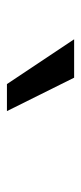

<svg xmlns="http://www.w3.org/2000/svg" viewBox="136 -928 229 540"><g transform="rotate(90 250.0 -657.5)"><path d="M216 -563 90 -752H198L292 -563Z"/></g></svg>

Font: Nunito Sans 7pt SemiCondensed Medium
Style: Regular
Weight: 500
Width: 4
Designer: Vernon Adams
Foundry: Vernon Adams
Version: Version 3.101;gftools[0.9.27]